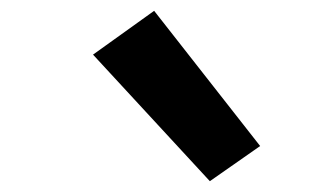

<svg xmlns="http://www.w3.org/2000/svg" viewBox="-20 -835 616 355"><path d="M368 -500 461 -565 265 -815 152 -734Z"/></svg>

Font: Iosevka Sparkle XBdObl
Style: Regular
Weight: 800
Italic angle: -9°
Designer: Belleve Invis
Foundry: Belleve Invis
Version: Version 4.5.0; ttfautohint (v1.8.3)